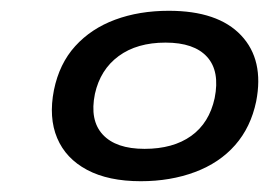

<svg xmlns="http://www.w3.org/2000/svg" viewBox="-20 -734 499 356"><path d="M241 -398Q181 -398 141.5 -419Q102 -440 86 -478Q70 -516 80 -567Q90 -616 119.5 -648.5Q149 -681 193.5 -697.5Q238 -714 293 -714Q384 -714 427 -668.5Q470 -623 455 -546Q445 -498 416 -465Q387 -432 341.5 -415Q296 -398 241 -398ZM248 -458Q301 -458 334.5 -482Q368 -506 378 -552Q388 -602 364 -628.5Q340 -655 287 -655Q234 -655 200 -630Q166 -605 156 -560Q146 -511 170.5 -484.5Q195 -458 248 -458Z"/></svg>

Font: Nunito Sans 10pt Expanded SemiBold
Style: Italic
Weight: 600
Width: 7
Italic angle: -9°
Designer: Vernon Adams
Foundry: Vernon Adams
Version: Version 3.101;gftools[0.9.27]